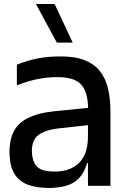

<svg xmlns="http://www.w3.org/2000/svg" viewBox="-20 -925 625 956"><path d="M418 0V-307Q418 -313 418 -322.5Q418 -332 418.5 -342Q419 -352 419 -361Q419 -370 419 -374Q419 -425 409 -458Q399 -491 379 -509Q359 -527 330.5 -534Q302 -541 266 -541Q213 -541 163.5 -530.5Q114 -520 64 -500V-603Q119 -625 170 -634.5Q221 -644 276 -644Q352 -645 401 -625.5Q450 -606 478.5 -569.5Q507 -533 518.5 -481.5Q530 -430 530 -365V0ZM227 11Q166 11 122.5 -4Q79 -19 55.5 -54Q32 -89 28 -146Q24 -214 44 -261Q64 -308 114.5 -335Q165 -362 250 -371L438 -390V-304L275 -286Q201 -278 168.5 -250.5Q136 -223 139 -164Q142 -123 158 -102.5Q174 -82 201.5 -76Q229 -70 264 -71Q291 -72 318 -80.5Q345 -89 367.5 -108Q390 -127 404 -161Q418 -195 418 -247L436 -113H414Q399 -64 372.5 -37Q346 -10 309.5 0Q273 10 227 11ZM263 -713 159 -905H252L342 -713Z"/></svg>

Font: Matangi
Style: Bold
Weight: 700
Designer: Prashant Pant
Foundry: The Graphic Ant
Version: Version 3.002